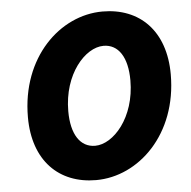

<svg xmlns="http://www.w3.org/2000/svg" viewBox="-50 -712 770 773"><g transform="rotate(-5 335.0 -325.0)"><path d="M308 12C480 12 644 -144 644 -386C644 -562 542 -662 392 -662C220 -662 56 -506 56 -264C56 -88 158 12 308 12ZM316 -126C256 -126 220 -180 220 -274C220 -424 310 -524 384 -524C444 -524 480 -470 480 -376C480 -226 390 -126 316 -126Z"/></g></svg>

Font: Source Sans Pro Black
Style: Italic
Weight: 900
Italic angle: -11°
Designer: Paul D. Hunt
Foundry: Adobe Systems Incorporated
Version: Version 3.006;hotconv 1.0.111;makeotfexe 2.5.65597